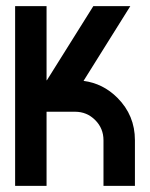

<svg xmlns="http://www.w3.org/2000/svg" viewBox="-20 -606 489 626"><path d="M131.8 -344.2H132.8L284.2 -585.9H404.8L252.4 -342.3Q315.9 -334 362.8 -287.1Q419.9 -230 419.9 -148.9V0H317.4V-148.9Q317.4 -187.5 290.3 -214.6Q263.2 -241.7 224.6 -241.7H131.8V0H29.3V-585.9H131.8Z"/></svg>

Font: NAYAKA
Style: Regular
Weight: 400
Designer: R.S. Wihananto
Foundry: R.S. Wihananto
Version: Version 1.92